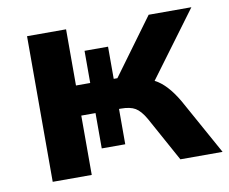

<svg xmlns="http://www.w3.org/2000/svg" viewBox="-65 -619 834 700"><g transform="rotate(-10 352.5 -269.5)"><path d="M76.2 0V-539.1H220.7V-331.1H273.4V-450.2H360.4V-331.1H374L526.4 -539.1H684.6L505.9 -297.9Q549.8 -276.4 589.8 -208L705.1 0H548.8L458 -165Q439.5 -197.3 420.4 -208.5Q401.4 -219.7 367.2 -219.7H360.4V-88.9H273.4V-219.7H220.7V0Z"/></g></svg>

Font: Min Sans Bold
Style: Regular
Weight: 700
Designer: Jinseong-Kim, NotoSansCJK, Nunito
Foundry: Jinseong-Kim
Version: Version 1.400;Glyphs 3.1.2 (3151)